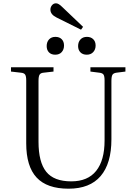

<svg xmlns="http://www.w3.org/2000/svg" viewBox="-20 -1117 817 1151"><path d="M465.8 -939 318.8 -1012.2Q282.2 -1030.3 282.2 -1059.1Q282.2 -1074.2 291.7 -1085.7Q301.3 -1097.2 315.9 -1097.2Q331.1 -1097.2 353 -1075.2L478 -956.1ZM500 -789.1Q476.1 -789.1 462.2 -803.2Q448.2 -817.4 448.2 -840.8Q448.2 -865.2 462.4 -880.6Q476.6 -896 501 -896Q524.9 -896 539.1 -881.8Q553.2 -867.7 553.2 -844.2Q553.2 -820.3 538.8 -804.7Q524.4 -789.1 500 -789.1ZM311 -789.1Q287.1 -789.1 273.4 -803.2Q259.8 -817.4 259.8 -840.8Q259.8 -865.2 273.9 -880.6Q288.1 -896 312 -896Q336.4 -896 350.1 -881.8Q363.8 -867.7 363.8 -844.2Q363.8 -820.3 349.9 -804.7Q335.9 -789.1 311 -789.1ZM391.1 14.2Q261.7 14.2 199.5 -52.7Q137.2 -119.6 137.2 -257.8V-634.8Q137.2 -660.2 130.6 -669.9Q124 -679.7 105 -681.2L45.9 -688V-713.9H300.8V-688L241.2 -681.2Q223.6 -679.7 217.3 -669.4Q210.9 -659.2 210.9 -631.8V-267.1Q210.9 -145 257.1 -87.4Q303.2 -29.8 407.2 -29.8Q506.3 -29.8 556.6 -92.8Q606.9 -155.8 606.9 -274.9V-634.8Q606.9 -660.2 600.6 -669.7Q594.2 -679.2 575.2 -681.2L522 -688V-713.9H731.9V-688L678.2 -681.2Q660.2 -678.7 654.1 -668.7Q647.9 -658.7 647.9 -630.9V-282.2Q647.9 -137.2 583.3 -61.5Q518.6 14.2 391.1 14.2Z"/></svg>

Font: Literata Light
Style: Regular
Weight: 300
Designer: Latin by Veronika Burian and Jose Scaglione. Greek by Irene Vlachou. Cyrillic by Vera Evstafieva.
Foundry: TypeTogether
Version: Version 3.021